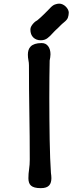

<svg xmlns="http://www.w3.org/2000/svg" viewBox="-20 -1001 428 1036"><path d="M130.4 0ZM133.3 -39.1Q133.3 -64 137 -88.1Q140.6 -112.3 140.6 -139.6Q140.6 -264.2 138.4 -390.1Q136.2 -516.1 136.2 -648.9Q136.2 -662.6 133.3 -676.5Q130.4 -690.4 130.4 -706.5Q130.4 -719.2 133.8 -730.5Q137.2 -741.7 145.5 -750.2Q153.8 -758.8 168.5 -763.7Q183.1 -768.6 205.1 -768.6Q227.1 -768.6 239.7 -752Q252.4 -735.4 252.4 -707.5Q252.4 -699.2 251 -691.2Q249.5 -683.1 248 -674.3Q247.1 -632.3 246.6 -584Q246.1 -535.6 246.1 -473.1Q246.1 -417.5 246.6 -359.4Q247.1 -301.3 248 -247.6Q249 -193.8 250.7 -147.2Q252.4 -100.6 254.9 -66.9V-67.4Q255.9 -60.1 256.6 -53.5Q257.3 -46.9 257.3 -40Q257.3 -28.3 254.6 -18.3Q252 -8.3 245.6 -1Q239.3 6.3 228 10.3Q216.8 14.2 200.2 14.2Q180.7 14.2 167.7 10.7Q154.8 7.3 147.2 0.5Q139.6 -6.3 136.5 -16.4Q133.3 -26.4 133.3 -39.1ZM200.2 -783.7Q175.3 -783.7 159.7 -798.8Q144 -814 144 -841.8Q144 -850.6 148.4 -858.6Q152.8 -866.7 158.9 -873.5Q165 -880.4 171.4 -885.3Q177.7 -890.1 181.6 -891.6Q190.4 -898.9 199.5 -907.2Q208.5 -915.5 217.3 -924.1Q226.1 -932.6 233.9 -940.7Q241.7 -948.7 247.6 -954.6Q263.2 -972.2 276.4 -976.8Q289.6 -981.4 299.3 -981.4Q309.6 -981.4 318.8 -976.8Q328.1 -972.2 335.2 -965.1Q342.3 -958 346.7 -949.5Q351.1 -940.9 351.1 -932.6Q350.6 -918 346.4 -906Q342.3 -894 325.7 -880.9Q318.8 -875.5 314.9 -871.8Q311 -868.2 306.6 -863.8Q302.2 -859.4 296.4 -853.5Q290.5 -847.7 280.3 -838.4Q276.4 -835 271.7 -829.8Q267.1 -824.7 263.2 -820.8Q251.5 -807.1 236.6 -795.4Q221.7 -783.7 200.2 -783.7Z"/></svg>

Font: Autour One
Style: Regular
Weight: 400
Version: Version 1.007; ttfautohint (v0.92) -l 24 -r 24 -G 200 -x 7 -